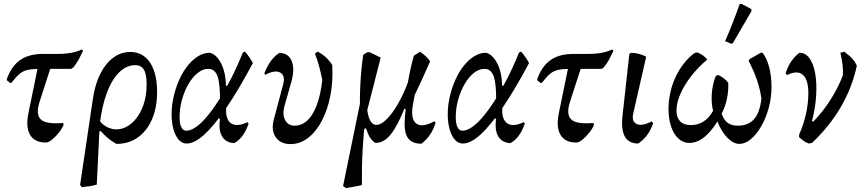

<svg xmlns="http://www.w3.org/2000/svg" viewBox="-20 -730 4449 990"><path d="M217 5Q159 5 135.5 -34Q112 -73 126 -144L181 -412H251L183 -202Q170 -160 178 -134.5Q186 -109 217 -100Q248 -91 305 -96L308 -87Q302 -70 285 -48Q268 -26 249 -10.5Q230 5 217 5ZM33 -302 16 -315 15 -322Q39 -389 84 -420.5Q129 -452 202 -452H277Q317 -452 348.5 -458Q380 -464 402 -475L408 -467Q396 -442 385 -422Q374 -402 358 -382L347 -375H189Q149 -375 124.5 -370Q100 -365 81.5 -349.5Q63 -334 38 -302Z M402 235 393 224 460 -227Q471 -298 498 -351Q525 -404 564.5 -433Q604 -462 652 -462Q695 -462 726 -437.5Q757 -413 773.5 -367Q790 -321 790 -257Q790 -176 764 -115.5Q738 -55 691 -21.5Q644 12 580 12Q554 -3 534.5 -19.5Q515 -36 499 -55L464 -34L477 -127Q506 -85 540.5 -71Q575 -57 609.5 -67Q644 -77 672.5 -107.5Q701 -138 718.5 -186Q736 -234 736 -295Q736 -347 722 -370.5Q708 -394 677 -394Q632 -394 594 -356.5Q556 -319 530.5 -250Q505 -181 494 -87L479 222Q462 227 443 230Q424 233 402 235Z M943 10Q915 10 895.5 -17Q876 -44 868.5 -90Q861 -136 868 -192Q876 -247 894.5 -295.5Q913 -344 939.5 -380.5Q966 -417 997.5 -437.5Q1029 -458 1062 -458Q1097 -449 1120.5 -402Q1144 -355 1145 -288H1177L1114 -197Q1116 -293 1102.5 -334Q1089 -375 1054 -375Q1026 -375 999.5 -354Q973 -333 952 -297Q931 -261 918.5 -216.5Q906 -172 906 -124Q906 -92 915 -74Q924 -56 941 -56Q963 -56 990.5 -75Q1018 -94 1048 -130Q1078 -166 1109.5 -215.5Q1141 -265 1172.5 -327Q1204 -389 1232 -459L1243 -464Q1268 -435 1284 -405Q1211 -268 1148 -175.5Q1085 -83 1034 -36.5Q983 10 943 10ZM1188 8Q1145 6 1125.5 -26Q1106 -58 1114 -116L1098 -128L1153 -214L1149 -193Q1141 -147 1152 -119.5Q1163 -92 1190 -86.5Q1217 -81 1256 -100L1262 -93Q1237 -19 1188 8Z M1478 13Q1426 13 1401.5 -23Q1377 -59 1392 -114L1439 -291Q1453 -340 1425.5 -355.5Q1398 -371 1347 -344L1343 -352Q1357 -388 1376 -414.5Q1395 -441 1420 -457Q1467 -457 1484 -415.5Q1501 -374 1482 -307L1447 -184Q1435 -141 1450 -111.5Q1465 -82 1499 -82Q1536 -82 1565 -109Q1594 -136 1613.5 -188.5Q1633 -241 1642 -317Q1635 -352 1626 -386Q1617 -420 1604 -454L1619 -464Q1667 -437 1693 -395Q1698 -311 1683.5 -237Q1669 -163 1639.5 -107Q1610 -51 1568.5 -19Q1527 13 1478 13Z M1916 7Q1900 -2 1888.5 -20Q1877 -38 1867 -69L1826 -50L1872 -179Q1880 -86 1921 -86Q1944 -86 1972.5 -114Q2001 -142 2030 -191Q2059 -240 2083 -304Q2090 -344 2098 -379.5Q2106 -415 2114 -443L2146 -463Q2165 -450 2177 -438.5Q2189 -427 2198 -414Q2157 -321 2129 -262.5Q2101 -204 2078 -165L2065 -169Q2039 -106 2015.5 -67Q1992 -28 1968 -10.5Q1944 7 1916 7ZM1764 240 1749 229 1850 -264 1837 -139Q1834 -217 1838 -294.5Q1842 -372 1853 -448L1875 -461H1886L1943 -433L1865 -128Q1855 -48 1850 39Q1845 126 1846 224Q1832 228 1809 232Q1786 236 1764 240ZM2153 11Q2101 11 2081 -22Q2061 -55 2068 -129L2082 -268L2124 -271L2109 -190Q2096 -117 2126 -93.5Q2156 -70 2220 -105L2226 -97Q2205 -28 2153 11Z M2367 10Q2339 10 2319.5 -17Q2300 -44 2292.5 -90Q2285 -136 2292 -192Q2300 -247 2318.5 -295.5Q2337 -344 2363.5 -380.5Q2390 -417 2421.5 -437.5Q2453 -458 2486 -458Q2521 -449 2544.5 -402Q2568 -355 2569 -288H2601L2538 -197Q2540 -293 2526.5 -334Q2513 -375 2478 -375Q2450 -375 2423.5 -354Q2397 -333 2376 -297Q2355 -261 2342.5 -216.5Q2330 -172 2330 -124Q2330 -92 2339 -74Q2348 -56 2365 -56Q2387 -56 2414.5 -75Q2442 -94 2472 -130Q2502 -166 2533.5 -215.5Q2565 -265 2596.5 -327Q2628 -389 2656 -459L2667 -464Q2692 -435 2708 -405Q2635 -268 2572 -175.5Q2509 -83 2458 -36.5Q2407 10 2367 10ZM2612 8Q2569 6 2549.5 -26Q2530 -58 2538 -116L2522 -128L2577 -214L2573 -193Q2565 -147 2576 -119.5Q2587 -92 2614 -86.5Q2641 -81 2680 -100L2686 -93Q2661 -19 2612 8Z M2952 5Q2894 5 2870.5 -34Q2847 -73 2861 -144L2916 -412H2986L2918 -202Q2905 -160 2913 -134.5Q2921 -109 2952 -100Q2983 -91 3040 -96L3043 -87Q3037 -70 3020 -48Q3003 -26 2984 -10.5Q2965 5 2952 5ZM2768 -302 2751 -315 2750 -322Q2774 -389 2819 -420.5Q2864 -452 2937 -452H3012Q3052 -452 3083.5 -458Q3115 -464 3137 -475L3143 -467Q3131 -442 3120 -422Q3109 -402 3093 -382L3082 -375H2924Q2884 -375 2859.5 -370Q2835 -365 2816.5 -349.5Q2798 -334 2773 -302Z M3271 10Q3173 10 3190 -135L3225 -452L3235 -458Q3255 -457 3273 -452.5Q3291 -448 3312 -438L3247 -153Q3234 -106 3261 -91.5Q3288 -77 3340 -104L3348 -95Q3335 -58 3316 -32.5Q3297 -7 3271 10Z M3574 -460Q3591 -454 3603.5 -445Q3616 -436 3627 -423Q3580 -384 3544 -337.5Q3508 -291 3488 -245Q3468 -199 3468 -160Q3468 -125 3486.5 -105Q3505 -85 3542 -85Q3578 -85 3607.5 -103.5Q3637 -122 3657 -159Q3650 -185 3649.5 -218Q3649 -251 3655 -283.5Q3661 -316 3671 -338L3682 -344Q3697 -337 3711 -327Q3725 -317 3735 -303Q3737 -264 3728.5 -222Q3720 -180 3701 -144Q3712 -112 3731.5 -97Q3751 -82 3785 -82Q3838 -82 3868 -115.5Q3898 -149 3906 -222Q3899 -272 3882 -320.5Q3865 -369 3840 -416L3846 -426L3903 -458H3912Q3935 -428 3946.5 -381.5Q3958 -335 3958 -283Q3958 -226 3943.5 -173Q3929 -120 3904.5 -78Q3880 -36 3851 -12Q3822 12 3792 12Q3768 12 3743.5 -8Q3719 -28 3700 -60.5Q3681 -93 3670 -132L3694 -131Q3666 -74 3623.5 -33.5Q3581 7 3534 7Q3502 7 3477.5 -16Q3453 -39 3440 -78.5Q3427 -118 3427 -167Q3427 -211 3436.5 -253.5Q3446 -296 3464 -334Q3482 -372 3506.5 -403Q3531 -434 3560 -456ZM3855 -673 3758 -506 3749 -505 3719 -518Q3740 -566 3758.5 -613.5Q3777 -661 3794 -709L3804 -710L3854 -683Z M4151 10Q4138 6 4126 -2Q4114 -10 4100 -23L4101 -37Q4254 -159 4326 -341Q4328 -364 4324.5 -394.5Q4321 -425 4313 -458L4334 -463Q4363 -441 4376.5 -425.5Q4390 -410 4398 -391Q4350 -167 4167 7ZM4101 -37Q4124 -89 4136 -143.5Q4148 -198 4148 -248Q4148 -320 4119.5 -344.5Q4091 -369 4038 -343L4031 -352Q4042 -387 4059.5 -413Q4077 -439 4102 -458Q4133 -458 4153.5 -430Q4174 -402 4183 -353Q4192 -304 4188.5 -240.5Q4185 -177 4167 -106L4195 -89Z"/></svg>

Font: Alegreya
Style: Italic
Weight: 400
Italic angle: -7°
Designer: Juan Pablo del Peral
Foundry: Huerta Tipografica
Version: Version 2.009